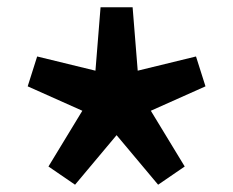

<svg xmlns="http://www.w3.org/2000/svg" viewBox="-20 -590 640 527"><path d="M186 -83 113 -133 206 -286 56 -353 82 -435 242 -396 256 -570H344L358 -396L518 -435L544 -353L394 -286L487 -133L414 -83L300 -219Z"/></svg>

Font: Source Code Pro Black
Style: Regular
Weight: 900
Monospace: yes
Designer: Paul D. Hunt, Teo Tuominen
Foundry: Adobe Systems Incorporated
Version: Version 2.030;PS 1.000;hotconv 16.6.51;makeotf.lib2.5.65220